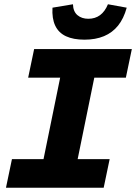

<svg xmlns="http://www.w3.org/2000/svg" viewBox="-20 -880 640 900"><path d="M8 0 36 -134H184L262 -516H112L140 -650H598L570 -516H422L344 -134H494L466 0ZM376 -694Q324 -694 289.5 -710Q255 -726 239 -759.5Q223 -793 226 -844L322 -860Q323 -826 343 -809Q363 -792 394 -792Q426 -792 449 -809Q472 -826 486 -860L574 -844Q560 -793 533.5 -760Q507 -727 467.5 -710.5Q428 -694 376 -694Z"/></svg>

Font: Source Code Pro ExtraLight Black
Style: Italic
Weight: 900
Italic angle: -11°
Monospace: yes
Version: Version 1.016;hotconv 1.0.116;makeotfexe 2.5.65601